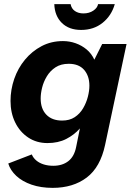

<svg xmlns="http://www.w3.org/2000/svg" viewBox="-20 -709 635 930"><path d="M235 201Q178 201 133 185.5Q88 170 59 143Q30 116 20 83L134 39Q141 56 156 68.5Q171 81 192 87.5Q213 94 238 94Q282 94 311 71.5Q340 49 349 2L367 -87Q340 -56 301 -36Q262 -16 210 -16Q157 -16 116.5 -43Q76 -70 53.5 -116Q31 -162 31 -220Q31 -275 49 -327Q67 -379 101 -420Q135 -461 181.5 -485.5Q228 -510 285 -510Q317 -510 346.5 -499.5Q376 -489 399.5 -469.5Q423 -450 437 -420L475 -496H593L489 -7Q466 101 400 151Q334 201 235 201ZM281 -125Q317 -125 342 -141.5Q367 -158 382.5 -184.5Q398 -211 405.5 -240Q413 -269 413 -294Q413 -341 387.5 -370.5Q362 -400 313 -400Q275 -400 249 -383Q223 -366 207 -339.5Q191 -313 184 -284.5Q177 -256 177 -232Q177 -182 204.5 -153.5Q232 -125 281 -125ZM373 -564Q314 -564 279.5 -598Q245 -632 243 -689H322Q326 -667 343 -655.5Q360 -644 384 -644Q412 -644 432 -657.5Q452 -671 455 -689H536Q520 -633 477 -598.5Q434 -564 373 -564Z"/></svg>

Font: Atkinson Hyperlegible Next
Style: Bold Italic
Weight: 700
Italic angle: -12°
Designer: Elliott Scott, Megan Eiswerth, Linus Boman, Theodore Petrosky, Letters from Sweden
Foundry: Applied Design Works, Letters from Sweden
Version: Version 2.001